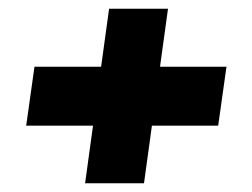

<svg xmlns="http://www.w3.org/2000/svg" viewBox="-20 -496 578 440"><path d="M40 -208 59 -343H499L480 -208ZM230 -476H365L310 -76H175Z"/></svg>

Font: Mohave Light
Style: Bold Italic
Weight: 700
Italic angle: -8°
Version: Version 2.003